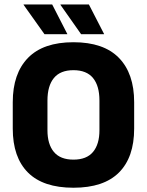

<svg xmlns="http://www.w3.org/2000/svg" viewBox="-20 -847 675 882"><path d="M317.4 15.4Q178.2 15.4 108.4 -54.5Q38.6 -124.4 38.6 -256.1V-377.5Q38.6 -509.4 108.7 -581.2Q178.8 -653 317.4 -653Q456 -653 526.2 -581.2Q596.3 -509.4 596.3 -377.5V-256.1Q596.3 -124.4 526.5 -54.5Q456.7 15.4 317.4 15.4ZM317.4 -113.7Q377.8 -113.7 407.3 -149Q436.8 -184.3 436.8 -248.6V-385.3Q436.8 -452.6 407.3 -488.6Q377.8 -524.6 317.4 -524.6Q257.1 -524.6 227.6 -488.6Q198 -452.6 198 -385.3V-248.6Q198 -184.3 227.6 -149Q257.1 -113.7 317.4 -113.7ZM219.7 -826.5 289.1 -691.1V-690H184.3L88.5 -824.7V-826.5ZM388.3 -826.5 458 -691.1V-690H352.5L258 -824.4V-826.5Z"/></svg>

Font: Anek Latin Medium
Style: Regular
Weight: 500
Designer: Yesha Goshar
Foundry: Ek Type
Version: Version 1.003